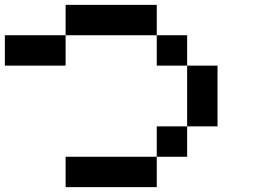

<svg xmlns="http://www.w3.org/2000/svg" viewBox="-20 -770 1040 790"><path d="M0 -500V-625H250V-500ZM250 0V-125H625V0ZM250 -625V-750H625V-625ZM625 -125V-250H750V-125ZM625 -625H750V-500H625ZM750 -250V-500H875V-250Z"/></svg>

Font: GalmuriMono7 Regular
Style: Regular
Weight: 400
Designer: Lee Minseo (quiple)
Version: Version 2.399;hotconv 1.1.1;makeotfexe 2.6.0 DEVELOPMENT